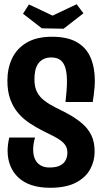

<svg xmlns="http://www.w3.org/2000/svg" viewBox="-20 -879 483 909"><path d="M218 10Q167 10 129.5 -2.5Q92 -15 67 -38.5Q42 -62 29 -94Q16 -126 16 -165Q16 -180 18 -196Q20 -212 24 -228H146Q141 -212 139 -197.5Q137 -183 137 -171Q137 -145 145.5 -126Q154 -107 171.5 -96.5Q189 -86 214 -86Q246 -86 264.5 -95.5Q283 -105 291 -121Q299 -137 299 -156Q299 -176 290.5 -189.5Q282 -203 267 -214Q252 -225 231 -235.5Q210 -246 184 -259Q152 -275 121.5 -295Q91 -315 67 -342.5Q43 -370 29 -408Q15 -446 15 -497Q15 -555 37 -602Q59 -649 106 -677Q153 -705 226 -705Q300 -705 344.5 -679Q389 -653 409 -606Q429 -559 429 -497Q429 -481 427.5 -464.5Q426 -448 424 -430.5Q422 -413 419 -396H290Q293 -422 295 -447Q297 -472 297 -494Q297 -529 290.5 -554Q284 -579 268 -593Q252 -607 222 -607Q201 -607 185.5 -599Q170 -591 160.5 -577Q151 -563 147 -544.5Q143 -526 143 -503Q143 -467 155.5 -443Q168 -419 191.5 -401.5Q215 -384 247 -368Q281 -352 312.5 -334Q344 -316 370.5 -293Q397 -270 412.5 -238.5Q428 -207 428 -161Q428 -116 406.5 -77Q385 -38 338.5 -14Q292 10 218 10ZM281 -743 178 -745 89 -814 117 -858 229 -805 343 -859 375 -816Z"/></svg>

Font: Truculenta ExtraBold
Style: Regular
Weight: 800
Version: Version 1.002